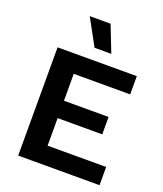

<svg xmlns="http://www.w3.org/2000/svg" viewBox="-159 -995 936 1100"><g transform="rotate(20 308.5 -445.5)"><path d="M84 0V-660H567V-549H223V-385H495V-279H223V-111H580V0ZM323 -891 386 -730H284L196 -891Z"/></g></svg>

Font: Kantumruy Pro SemiBold
Style: Regular
Weight: 600
Version: Version 1.002